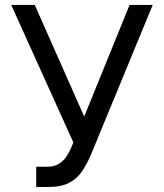

<svg xmlns="http://www.w3.org/2000/svg" viewBox="-20 -747 664 777"><path d="M126.5 9.8V-72.3H171.9Q198.2 -72.3 216.1 -82.8Q233.9 -93.3 245.8 -109.4Q257.8 -125.5 265.6 -143.6L276.9 -170.4L25.4 -727.1H120.6L320.8 -275.4L504.4 -727.1H598.1L346.7 -117.7Q331.5 -83.5 312.5 -54.4Q293.5 -25.4 261 -7.8Q228.5 9.8 173.3 9.8Z"/></svg>

Font: Sahel VF Regular
Style: Regular
Weight: 400
Foundry: Saber Rastikerdar (saber.rastikerdar@gmail.com)
Version: Version 3.4.0